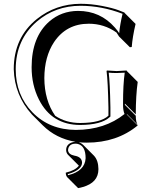

<svg xmlns="http://www.w3.org/2000/svg" viewBox="-20 -678 813 1002"><path d="M545.9 -117.2Q543 -255.9 536.1 -307.1L538.1 -310.1Q540 -310.1 588.9 -307.1Q588.9 -307.1 641.1 -310.1L642.1 -307.1L698.7 -250.5Q689 -183.1 688.5 -80.6L631.8 -137.2V-130.9L688.5 -74.2Q689 -39.1 698.7 -26.4L642.1 -83V-80.1L698.7 -23.4Q590.3 66.4 432.6 66.4Q411.1 66.4 391.6 64.5Q404.3 68.8 413.6 77.6L470.2 134.3Q493.2 158.7 493.7 204.6Q493.7 275.4 411.1 298.3Q399.4 301.8 387.7 303.7L331.1 247.1Q323.2 238.3 323.2 223.1Q373 211.4 391.6 186.5L391.1 186L334.5 129.4Q325.2 118.7 325.2 105Q325.2 76.2 355 65.4Q364.7 62.5 374 62Q272.5 44.9 203.1 -23.9L146.5 -80.6Q55.7 -180.7 51.8 -316.9Q51.8 -481.9 172.9 -579.1Q271.5 -657.7 400.9 -658.2Q455.1 -658.2 512 -647.2Q568.8 -636.2 599.1 -624.5L628.9 -612.8L630.9 -609.9L687.5 -553.2Q671.4 -484.4 667.5 -432.6L657.7 -431.6L601.1 -487.8Q594.2 -499 587.9 -508.3Q523.4 -554.2 443.4 -554.2Q326.7 -554.2 262.2 -458.5Q211.9 -382.3 211.4 -270.5Q211.9 -154.3 268.1 -73.7Q324.2 -36.1 398.9 -36.1Q505.4 -36.6 545.9 -74.2ZM556.2 -117.2V-69.8L552.7 -66.9Q508.8 -26.4 398.9 -25.9Q250 -25.9 183.1 -158.7Q145 -234.4 145 -327.1Q145 -484.9 237.3 -565.9Q300.3 -620.6 387.2 -621.1Q503.4 -621.1 579.6 -534.2Q592.3 -520 602.1 -504.9Q606 -548.8 619.6 -606Q511.2 -647.5 400.9 -647.9Q268.1 -647.9 171.4 -564.9Q62.5 -470.2 62 -316.9Q62 -182.1 149.4 -91.8Q238.3 -0.5 376 0Q527.3 -0.5 629.9 -83Q622.1 -101.1 622.1 -130.9V-137.2Q622.1 -237.3 630.9 -298.8Q611.8 -297.4 588.9 -296.9Q564.9 -296.9 547.4 -298.8Q553.7 -248.5 556.2 -117.2ZM375 71.8Q343.8 71.8 336.4 96.2Q335 101.1 335 105Q336.4 127.9 368.2 134.3Q406.7 140.6 408.2 169.9Q408.2 203.1 354 224.1Q343.8 228 333.5 230.5Q334.5 233.9 335.4 236.3Q423.3 214.8 426.8 147.9Q426.8 84.5 387.7 73.7Q381.3 71.8 375 71.8Z"/></svg>

Font: Linux Biolinum Shadow O
Style: Regular
Weight: 400
Designer: Philipp H. Poll
Foundry: Philipp H. Poll
Version: Version 1.0.4